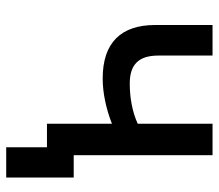

<svg xmlns="http://www.w3.org/2000/svg" viewBox="-62 -498 688 603"><g transform="rotate(90 281.5 -196.0)"><path d="M442 128H537V-84H467V-520H368V-285C331 -268 286 -260 242 -260C181 -260 154 -289 154 -350V-520H58V-340C58 -233 113 -175 226 -175C272 -175 322 -186 368 -204V0H442Z"/></g></svg>

Font: Fixel Text Medium
Style: Regular
Weight: 500
Width: 4
Designer: AlfaBravo + MacPaw
Foundry: Kyrylo Tkachov, Marchela Mozhyna, Serhii Makarenko, Maria Weinstein, Zakhar Kryvoshyya
Version: Version 1.211